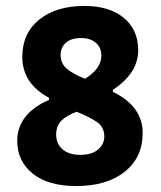

<svg xmlns="http://www.w3.org/2000/svg" viewBox="-20 -616 542 646"><path d="M264 -596Q348 -596 396.5 -556Q445 -516 445 -447Q445 -370 360 -314V-307Q460 -258 460 -169Q460 -86 399.5 -38Q339 10 237 10Q142 10 90 -32Q38 -74 38 -142Q38 -233 145 -280V-287Q55 -335 55 -425Q55 -504 112 -550Q169 -596 264 -596ZM253 -488Q220 -488 202 -472.5Q184 -457 184 -431Q184 -402 205 -384.5Q226 -367 266 -351Q321 -385 321 -429Q321 -456 302.5 -472Q284 -488 253 -488ZM238 -240Q203 -227 186 -209.5Q169 -192 169 -163Q169 -132 190.5 -113.5Q212 -95 250 -95Q289 -95 310 -113Q331 -131 331 -157Q331 -187 308 -204Q285 -221 238 -240Z"/></svg>

Font: Alegreya Sans ExtraBold
Style: Regular
Weight: 800
Designer: Juan Pablo del Peral
Foundry: Huerta Tipografica
Version: Version 2.007